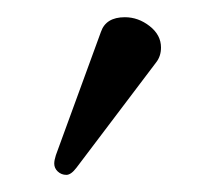

<svg xmlns="http://www.w3.org/2000/svg" viewBox="-20 -751 259 223"><path d="M125 -731Q140.6 -731 153.8 -720.7Q167 -710.4 167 -695.8Q167 -685.5 161.1 -678.2L68.8 -556.2Q62.5 -547.9 57.1 -547.9Q51.3 -547.9 47.1 -551.8Q43 -555.7 43 -561Q43 -564.9 44.9 -570.8L97.2 -713.9Q103 -731 125 -731Z"/></svg>

Font: Linux Biolinum G
Style: Regular
Weight: 400
Designer: Philipp H. Poll
Foundry: Philipp H. Poll
Version: Version 1.1.0 ; ttfautohint (v1.6)